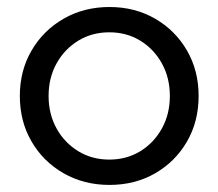

<svg xmlns="http://www.w3.org/2000/svg" viewBox="-20 -518 623 548"><path d="M292.5 9.8Q219.7 9.8 161.6 -23.4Q103.5 -56.6 70.1 -114Q36.6 -171.4 36.6 -244.1Q36.6 -316.4 70.1 -373.8Q103.5 -431.2 161.6 -464.6Q219.7 -498 292.5 -498Q365.2 -498 422.9 -464.6Q480.5 -431.2 513.7 -373.8Q546.9 -316.4 546.9 -244.1Q546.9 -171.4 513.7 -114Q480.5 -56.6 422.9 -23.4Q365.2 9.8 292.5 9.8ZM292 -62.5Q341.3 -62.5 380.4 -86.4Q419.4 -110.4 442.1 -151.4Q464.8 -192.4 464.8 -244.1Q464.8 -295.9 442.1 -336.9Q419.4 -377.9 380.4 -401.9Q341.3 -425.8 292 -425.8Q242.7 -425.8 203.4 -401.9Q164.1 -377.9 141.4 -336.9Q118.7 -295.9 118.7 -244.1Q118.7 -192.4 141.4 -151.4Q164.1 -110.4 203.4 -86.4Q242.7 -62.5 292 -62.5Z"/></svg>

Font: Kumbh Sans
Style: Regular
Weight: 400
Version: Version 1.005